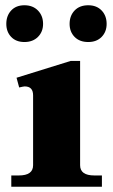

<svg xmlns="http://www.w3.org/2000/svg" viewBox="-20 -711 431 731"><path d="M4 -620Q4 -651 22.5 -671Q41 -691 73 -691Q105 -691 124.5 -671Q144 -651 144 -620Q144 -590 124.5 -570.5Q105 -551 73 -551Q41 -551 22.5 -570.5Q4 -590 4 -620ZM245 -620Q245 -651 264 -671Q283 -691 316 -691Q348 -691 367 -671Q386 -651 386 -620Q386 -590 367 -570.5Q348 -551 316 -551Q283 -551 264 -570.5Q245 -590 245 -620ZM23 -43H52Q106 -43 106 -82V-348Q106 -382 74 -382Q70 -382 53 -378L43 -415L249 -479H285V-82Q285 -43 339 -43H368V0H23Z"/></svg>

Font: Taviraj
Style: Bold
Weight: 700
Designer: Katatrad Team
Foundry: CadsonDemak
Version: Version 1.001